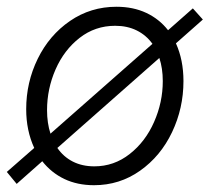

<svg xmlns="http://www.w3.org/2000/svg" viewBox="-31 -543 623 571"><path d="M94.7 -63.5 18.6 3.9 -10.7 -31.7 70.8 -103Q46.9 -154.8 46.9 -218.3Q46.9 -298.3 81.3 -368.4Q115.7 -438.5 177.2 -480.7Q238.8 -522.9 315.4 -522.9Q365.2 -522.9 404.1 -504.6Q442.9 -486.3 468.8 -453.1L542.5 -518.1L572.3 -484.9L492.2 -414.1Q514.6 -364.7 514.6 -301.8Q514.6 -221.2 480.7 -149.9Q446.8 -78.6 385.7 -35.4Q324.7 7.8 248.5 7.8Q199.2 7.8 160.4 -10.7Q121.6 -29.3 94.7 -63.5ZM453.1 -301.8Q453.1 -339.8 442.9 -370.6L139.6 -103Q157.7 -76.7 185.5 -62.5Q213.4 -48.3 249.5 -48.3Q308.1 -48.3 354.7 -85Q401.4 -121.6 427.2 -180.2Q453.1 -238.8 453.1 -301.8ZM119.1 -145.5 422.4 -412.6Q403.8 -438.5 375.7 -452.4Q347.7 -466.3 311.5 -466.3Q252 -466.3 205.8 -430.4Q159.7 -394.5 134.3 -336.7Q108.9 -278.8 108.9 -215.3Q108.9 -177.2 119.1 -145.5Z"/></svg>

Font: Reddit Sans Vanilla Light
Style: Italic
Weight: 300
Italic angle: -11.25°
Designer: Stephen Hutchings
Version: Version 1.013